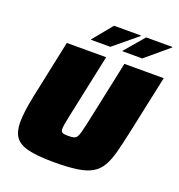

<svg xmlns="http://www.w3.org/2000/svg" viewBox="-155 -1010 1069 1147"><g transform="rotate(20 380.0 -436.5)"><path d="M314 8Q207 8 148.5 -7Q90 -22 67 -56.5Q44 -91 44 -147Q44 -180 49.5 -223Q55 -266 66 -318L144 -688H394L308 -283Q302 -252 298 -231.5Q294 -211 294 -198Q294 -185 299 -178.5Q304 -172 314.5 -170.5Q325 -169 342 -169Q363 -169 375.5 -172Q388 -175 395.5 -186Q403 -197 409 -220Q415 -243 424 -283L510 -688H760L681 -318Q664 -238 649 -181.5Q634 -125 612.5 -88Q591 -51 555 -30Q519 -9 461 -0.5Q403 8 314 8ZM473 -755 474 -759 578 -881H745L744 -877L599 -755ZM273 -755 274 -759 374 -881H545L544 -877L396 -755Z"/></g></svg>

Font: Saira SemiExpanded Black
Style: Italic
Weight: 900
Width: 6
Italic angle: -12°
Designer: Hector Gatti with collaboration of the Omnibus-Type team
Foundry: Omnibus-Type
Version: Version 1.101